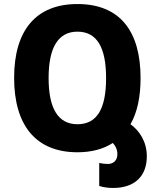

<svg xmlns="http://www.w3.org/2000/svg" viewBox="-20 -745 767 952"><path d="M541 187C648 187 708 128 708 30C708 -44 670 -98 627 -129C661 -188 677 -266 677 -358C677 -591 574 -725 364 -725C157 -725 50 -593 50 -359C50 -127 155 10 364 10C434 10 493 -6 539 -36C554 -21 562 -2 562 20C562 50 543 68 514 68C500 68 486 66 472 63V177C493 184 518 187 541 187ZM364 -129C267 -129 221 -209 221 -358C221 -507 267 -588 364 -588C461 -588 506 -509 506 -358C506 -207 462 -129 364 -129Z"/></svg>

Font: Noto Sans Georgian SemiCondensed Extra
Style: Regular
Weight: 800
Width: 4
Designer: Monotype Design Team
Foundry: Monotype Imaging Inc.
Version: Version 1.901